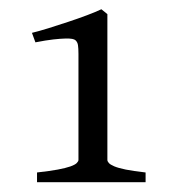

<svg xmlns="http://www.w3.org/2000/svg" viewBox="-20 -687 369 405"><path d="M58.1 -302.7V-323.2Q85 -326.2 101.8 -329.3Q118.7 -332.5 128.4 -335.9Q138.2 -339.4 141.8 -343Q145.5 -346.7 145.5 -349.6V-573.2Q145.5 -585 144.5 -591.6Q143.6 -598.1 139.2 -602.1Q137.2 -604 132.1 -605Q127 -606 117.4 -605.7Q107.9 -605.5 92.5 -603.8Q77.1 -602.1 54.7 -597.7L47.4 -617.7Q61.5 -621.1 82 -627.4Q102.5 -633.8 123.8 -640.9Q145 -647.9 163.8 -655Q182.6 -662.1 193.8 -667.5L206.5 -657.2V-349.6Q206.5 -346.7 209.5 -343.3Q212.4 -339.8 220.9 -336.2Q229.5 -332.5 245.4 -329.3Q261.2 -326.2 287.1 -323.2V-302.7Z"/></svg>

Font: Gentium Plus Am
Style: Regular
Weight: 400
Designer: J. Victor Gaultney, Annie Olsen, Iska Routamaa, Becca Hirsbrunner
Foundry: SIL International
Version: Version 5.000